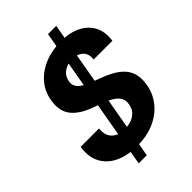

<svg xmlns="http://www.w3.org/2000/svg" viewBox="-255 -895 1085 1085"><g transform="rotate(-45 288.0 -352.5)"><path d="M189 87 343 -792H409L254 87ZM251 12Q176 12 120.5 -14Q65 -40 38.5 -90Q12 -140 23 -211H170Q166 -180 176 -156Q186 -132 210 -118.5Q234 -105 269 -105Q301 -105 326.5 -115Q352 -125 368 -144.5Q384 -164 387 -193Q390 -214 382.5 -230.5Q375 -247 360 -259.5Q345 -272 324.5 -282Q304 -292 279.5 -301Q255 -310 229 -319Q153 -346 116.5 -390.5Q80 -435 90 -506Q98 -570 136 -616Q174 -662 233.5 -687Q293 -712 365 -712Q436 -712 485.5 -687.5Q535 -663 559 -617.5Q583 -572 574 -508H424Q428 -534 419 -553.5Q410 -573 390.5 -584Q371 -595 342 -595Q316 -596 293.5 -587Q271 -578 256.5 -561Q242 -544 238 -518Q235 -499 241 -485.5Q247 -472 259 -461.5Q271 -451 289 -441.5Q307 -432 329.5 -424Q352 -416 378 -406Q414 -393 445 -376Q476 -359 499 -336Q522 -313 532.5 -279.5Q543 -246 536 -201Q528 -141 491.5 -92.5Q455 -44 394 -16Q333 12 251 12Z"/></g></svg>

Font: DM Sans 36pt ExtraBold
Style: Italic
Weight: 800
Italic angle: -10°
Designer: Colophon Foundry, Jonny Pinhorn
Foundry: Colophon Foundry
Version: Version 4.004;gftools[0.9.30]